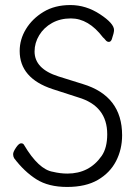

<svg xmlns="http://www.w3.org/2000/svg" viewBox="-20 -728 540 761"><path d="M247 -40Q334 -40 383 -110Q405 -142 405 -196Q405 -308 290 -342L188 -375Q58 -418 58 -526Q58 -572 83 -613Q108 -654 152.5 -681Q197 -708 259 -708Q321 -708 376.5 -671.5Q432 -635 432 -609Q432 -598 423 -572Q419 -562 411.5 -562Q404 -562 398.5 -569Q393 -576 388 -580Q331 -655 261 -655Q219 -655 186.5 -637Q154 -619 135.5 -588.5Q117 -558 117 -524Q117 -455 212 -425L308 -395Q464 -348 464 -192Q464 -136 440 -89.5Q416 -43 368 -15Q320 13 246 13Q172 13 124 -17.5Q76 -48 36 -101Q32 -108 32 -117Q32 -126 43.5 -143Q55 -160 63.5 -160Q72 -160 75 -154Q133 -56 190 -47Q219 -40 247 -40ZM36 -101Z"/></svg>

Font: LXGW WenKai Mono TC Light
Style: Regular
Weight: 300
Designer: LXGW / Fontworks Inc.
Foundry: LXGW / Fontworks Inc.
Version: Version 1.330